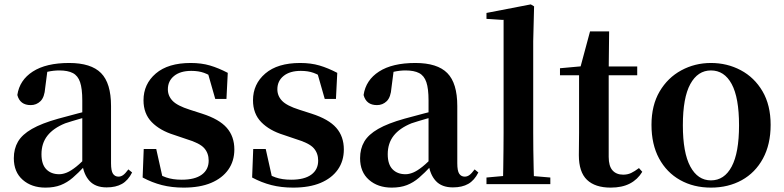

<svg xmlns="http://www.w3.org/2000/svg" viewBox="-20 -839 3572 875"><path d="M187 16Q124 16 83.5 -19.5Q43 -55 43 -118Q43 -161 62 -193.5Q81 -226 125.5 -251.5Q170 -277 245 -298Q285 -309 334.5 -322Q384 -335 424 -344V-319Q384 -309 344 -297.5Q304 -286 277 -277Q223 -255 196 -220.5Q169 -186 169 -136Q169 -90 191 -67.5Q213 -45 250 -45Q266 -45 284.5 -52.5Q303 -60 327.5 -79.5Q352 -99 385 -135L401 -82H366Q337 -51 311.5 -29Q286 -7 256.5 4.5Q227 16 187 16ZM466 15Q415 15 388 -14.5Q361 -44 355 -94V-97V-381Q355 -435 345 -464.5Q335 -494 312 -506Q289 -518 250 -518Q224 -518 197 -512Q170 -506 134 -491L196 -516L186 -439Q183 -396 164.5 -378Q146 -360 120 -360Q71 -360 59 -406Q69 -474 129.5 -513Q190 -552 295 -552Q395 -552 440.5 -506Q486 -460 486 -356V-95Q486 -60 495 -47Q504 -34 520 -34Q531 -34 541 -41Q551 -48 565 -67L582 -53Q564 -17 536 -1Q508 15 466 15Z M817 16Q763 16 718 4.5Q673 -7 630 -30L635 -160H692L723 -21L675 -26V-62Q707 -41 737 -30.5Q767 -20 808 -20Q868 -20 899.5 -43Q931 -66 931 -107Q931 -141 910.5 -164Q890 -187 830 -205L774 -224Q709 -244 671.5 -282.5Q634 -321 634 -382Q634 -456 690 -504Q746 -552 849 -552Q898 -552 937 -540.5Q976 -529 1018 -507L1012 -388H961L923 -521L965 -508V-477Q935 -498 910 -507Q885 -516 852 -516Q802 -516 773.5 -493Q745 -470 745 -432Q745 -402 766.5 -379.5Q788 -357 845 -339L901 -321Q979 -296 1013.5 -256.5Q1048 -217 1048 -158Q1048 -105 1020.5 -66Q993 -27 942 -5.5Q891 16 817 16Z M1316 16Q1262 16 1217 4.5Q1172 -7 1129 -30L1134 -160H1191L1222 -21L1174 -26V-62Q1206 -41 1236 -30.5Q1266 -20 1307 -20Q1367 -20 1398.5 -43Q1430 -66 1430 -107Q1430 -141 1409.5 -164Q1389 -187 1329 -205L1273 -224Q1208 -244 1170.5 -282.5Q1133 -321 1133 -382Q1133 -456 1189 -504Q1245 -552 1348 -552Q1397 -552 1436 -540.5Q1475 -529 1517 -507L1511 -388H1460L1422 -521L1464 -508V-477Q1434 -498 1409 -507Q1384 -516 1351 -516Q1301 -516 1272.5 -493Q1244 -470 1244 -432Q1244 -402 1265.5 -379.5Q1287 -357 1344 -339L1400 -321Q1478 -296 1512.5 -256.5Q1547 -217 1547 -158Q1547 -105 1519.5 -66Q1492 -27 1441 -5.5Q1390 16 1316 16Z M1765 16Q1702 16 1661.5 -19.5Q1621 -55 1621 -118Q1621 -161 1640 -193.5Q1659 -226 1703.5 -251.5Q1748 -277 1823 -298Q1863 -309 1912.5 -322Q1962 -335 2002 -344V-319Q1962 -309 1922 -297.5Q1882 -286 1855 -277Q1801 -255 1774 -220.5Q1747 -186 1747 -136Q1747 -90 1769 -67.5Q1791 -45 1828 -45Q1844 -45 1862.5 -52.5Q1881 -60 1905.5 -79.5Q1930 -99 1963 -135L1979 -82H1944Q1915 -51 1889.5 -29Q1864 -7 1834.5 4.5Q1805 16 1765 16ZM2044 15Q1993 15 1966 -14.5Q1939 -44 1933 -94V-97V-381Q1933 -435 1923 -464.5Q1913 -494 1890 -506Q1867 -518 1828 -518Q1802 -518 1775 -512Q1748 -506 1712 -491L1774 -516L1764 -439Q1761 -396 1742.5 -378Q1724 -360 1698 -360Q1649 -360 1637 -406Q1647 -474 1707.5 -513Q1768 -552 1873 -552Q1973 -552 2018.5 -506Q2064 -460 2064 -356V-95Q2064 -60 2073 -47Q2082 -34 2098 -34Q2109 -34 2119 -41Q2129 -48 2143 -67L2160 -53Q2142 -17 2114 -1Q2086 15 2044 15Z M2197 0V-30L2308 -40H2371L2488 -30V0ZM2272 0Q2273 -35 2273.5 -75Q2274 -115 2274.5 -156.5Q2275 -198 2275 -235V-748L2197 -753V-780L2399 -819L2414 -810L2410 -651V-235Q2410 -198 2410.5 -156.5Q2411 -115 2412 -75Q2413 -35 2414 0Z M2687 -496V-536H2884V-496ZM2763 16Q2692 16 2655 -19.5Q2618 -55 2618 -132Q2618 -160 2618.5 -182.5Q2619 -205 2619 -235V-496H2532V-528L2642 -538L2623 -525L2669 -696H2756L2754 -519V-509V-124Q2754 -82 2771.5 -62.5Q2789 -43 2820 -43Q2840 -43 2856 -50.5Q2872 -58 2892 -73L2907 -56Q2886 -21 2850.5 -2.5Q2815 16 2763 16Z M3220 16Q3141 16 3079.5 -18.5Q3018 -53 2983.5 -117Q2949 -181 2949 -270Q2949 -359 2986 -422Q3023 -485 3085 -518.5Q3147 -552 3220 -552Q3294 -552 3356 -519Q3418 -486 3455 -423Q3492 -360 3492 -270Q3492 -181 3457 -116.5Q3422 -52 3360.5 -18Q3299 16 3220 16ZM3220 -17Q3281 -17 3314.5 -80Q3348 -143 3348 -268Q3348 -394 3314.5 -456Q3281 -518 3220 -518Q3160 -518 3126 -456Q3092 -394 3092 -268Q3092 -143 3126 -80Q3160 -17 3220 -17Z"/></svg>

Font: Noto Serif SC ExtraLight
Style: Bold
Weight: 700
Version: Version 2.002-H1;hotconv 1.1.0;makeotfexe 2.6.0